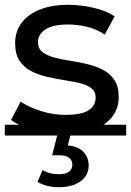

<svg xmlns="http://www.w3.org/2000/svg" viewBox="-22 -555 545 799"><path d="M243 6Q177 6 117.5 -12Q58 -30 24 -56L64 -132Q98 -109 148 -93Q198 -77 250 -77Q317 -77 346.5 -96Q376 -115 376 -149Q376 -174 358 -188Q340 -202 310.5 -209Q281 -216 245 -221.5Q209 -227 173 -235.5Q137 -244 107 -259.5Q77 -275 59 -302.5Q41 -330 41 -376Q41 -424 68 -460Q95 -496 144.5 -515.5Q194 -535 262 -535Q314 -535 367.5 -522.5Q421 -510 455 -487L414 -411Q378 -435 339 -444Q300 -453 261 -453Q198 -453 167 -432.5Q136 -412 136 -380Q136 -353 154.5 -338.5Q173 -324 202.5 -316Q232 -308 268 -302.5Q304 -297 340 -288.5Q376 -280 405.5 -265Q435 -250 453.5 -223Q472 -196 472 -151Q472 -103 444 -68Q416 -33 365 -13.5Q314 6 243 6ZM-2 -36H503V9H-2ZM223 224Q197 224 175 218.5Q153 213 134 202L155 153Q171 162 187.5 166Q204 170 223 170Q252 170 265.5 159.5Q279 149 279 130Q279 112 265.5 101.5Q252 91 222 91H195L220 -7H275L260 50Q303 54 325 77Q347 100 347 133Q347 175 313 199.5Q279 224 223 224Z"/></svg>

Font: Montserrat Underline Thin Medium
Style: Regular
Weight: 500
Version: Version 9.000